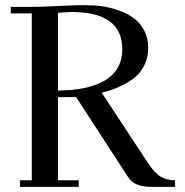

<svg xmlns="http://www.w3.org/2000/svg" viewBox="-20 -729 723 749"><path d="M22 -676.8V-702.1H104Q138.7 -702.1 205.6 -705.6Q272.5 -709 308.1 -709Q343.8 -709 376.7 -704.6Q409.7 -700.2 443.4 -688.2Q477.1 -676.3 502 -658.2Q526.9 -640.1 542.5 -610.1Q558.1 -580.1 558.1 -542Q558.1 -510.7 547.4 -484.4Q536.6 -458 520 -440.2Q503.4 -422.4 478.3 -407.7Q453.1 -393.1 429.7 -384Q406.2 -375 377 -367.2L558.1 -91.8Q584 -53.2 607.2 -39.6Q630.4 -25.9 663.1 -25.9V0H573.2Q540 0 516.6 -8.3Q493.2 -16.6 478 -41L276.9 -350.1H206.1V-25.9H287.1V0H58.1V-25.9H104V-676.8ZM206.1 -376Q261.2 -376 305.9 -385Q350.6 -394 385 -412.8Q419.4 -431.6 438.2 -463.1Q457 -494.6 457 -537.1Q457 -682.1 259.8 -682.1Q246.1 -682.1 232.7 -681.2Q219.2 -680.2 212.9 -679.2L206.1 -678.2Z"/></svg>

Font: Dehuti
Style: Bold
Weight: 700
Version: Version 1.2